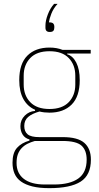

<svg xmlns="http://www.w3.org/2000/svg" viewBox="-20 -765 514 997"><path d="M452 64Q452 144 399 178Q346 212 236 212Q184 212 148 203Q112 194 89 177.5Q66 161 55.5 136.5Q45 112 45 80Q45 29 68 3Q91 -23 133 -35V-41Q110 -47 98 -65.5Q86 -84 86 -110Q86 -142 108.5 -164.5Q131 -187 162 -189V-195Q123 -212 101.5 -250.5Q80 -289 80 -349Q80 -434 122 -476Q164 -518 237 -518Q275 -518 305 -506H451V-487H329V-483Q358 -475 376 -440Q394 -405 394 -349Q394 -264 352 -222Q310 -180 237 -180Q209 -180 185 -186Q146 -175 126 -157.5Q106 -140 106 -111Q106 -82 123.5 -67.5Q141 -53 184 -53H306Q384 -53 418 -23Q452 7 452 64ZM237 -199Q303 -199 337 -234.5Q371 -270 371 -326V-372Q371 -428 337 -463.5Q303 -499 237 -499Q171 -499 137 -463.5Q103 -428 103 -372V-326Q103 -270 137 -234.5Q171 -199 237 -199ZM430 64Q430 15 403 -9Q376 -33 304 -33H161Q140 -27 123 -18.5Q106 -10 93 3.5Q80 17 73 35.5Q66 54 66 81Q66 135 104 164Q142 193 212 193H261Q343 193 386.5 162Q430 131 430 64ZM238 -599Q216 -599 216 -621V-632Q216 -658 228.5 -690.5Q241 -723 261 -745H279Q257 -721 246.5 -693.5Q236 -666 234 -649Q251 -649 256.5 -643Q262 -637 262 -629V-621Q262 -611 257 -605Q252 -599 238 -599Z"/></svg>

Font: IBM Plex Sans Condensed Thin
Style: Regular
Weight: 100
Width: 3
Designer: Mike Abbink, Paul van der Laan, Pieter van Rosmalen
Foundry: Bold Monday
Version: Version 1.3